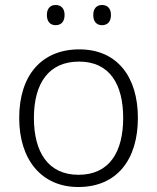

<svg xmlns="http://www.w3.org/2000/svg" viewBox="-20 -740 630 770"><path d="M168 -680C168 -654 181 -639 203 -639C226 -639 239 -654 239 -680C239 -705 226 -720 203 -720C181 -720 168 -705 168 -680ZM354 -680C354 -654 367 -639 389 -639C412 -639 425 -654 425 -680C425 -705 412 -720 389 -720C367 -720 354 -705 354 -680ZM533 -267C533 -432 450 -542 298 -542C148 -542 57 -439 57 -267C57 -99 147 10 294 10C449 10 533 -100 533 -267ZM116 -267C116 -408 177 -493 297 -493C422 -493 474 -399 474 -267C474 -131 419 -39 295 -39C173 -39 116 -130 116 -267Z"/></svg>

Font: Noto Sans Meetei Mayek Light
Style: Regular
Weight: 300
Designer: Monotype Design Team and Neelakash Kshetrimayum
Foundry: Monotype Imaging Inc.
Version: Version 2.002